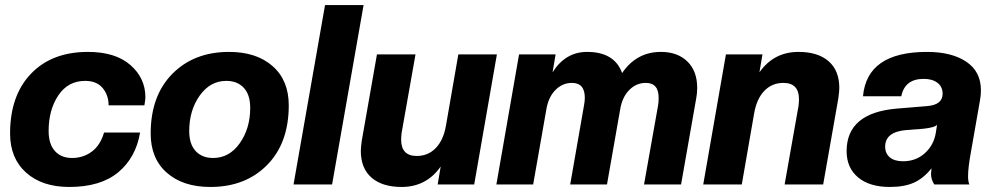

<svg xmlns="http://www.w3.org/2000/svg" viewBox="-20 -732 3940 762"><path d="M255 10Q147 10 83.5 -47Q20 -104 20 -202Q20 -353 103 -439.5Q186 -526 329 -526Q438 -526 497.5 -474Q557 -422 557 -346Q557 -336 553 -314H411Q411 -354 387.5 -382.5Q364 -411 318 -411Q250 -411 211.5 -353.5Q173 -296 173 -212Q173 -160 198 -132.5Q223 -105 266 -105Q310 -105 344 -130Q378 -155 393 -206H536Q519 -106 449 -48Q379 10 255 10Z M826 -105Q890 -105 931.5 -163.5Q973 -222 973 -304Q973 -356 947.5 -383.5Q922 -411 878 -411Q814 -411 772.5 -352.5Q731 -294 731 -212Q731 -160 756.5 -132.5Q782 -105 826 -105ZM815 10Q706 10 642 -46.5Q578 -103 578 -202Q578 -352 664 -439Q750 -526 889 -526Q998 -526 1062 -469.5Q1126 -413 1126 -314Q1126 -164 1040 -77Q954 10 815 10Z M1298 0H1145L1270 -712H1423Z M1574 10Q1497 10 1454.5 -27Q1412 -64 1412 -133Q1412 -147 1416 -175L1476 -516H1629L1574 -205Q1572 -187 1572 -178Q1572 -113 1634 -113Q1679 -113 1709.5 -144.5Q1740 -176 1750 -234L1799 -516H1952L1862 0H1717L1729 -71Q1672 10 1574 10Z M2683 0H2536L2592 -315Q2594 -326 2594 -344Q2594 -403 2543 -403Q2505 -403 2477 -374.5Q2449 -346 2441 -296L2389 0H2243L2298 -315Q2301 -331 2301 -344Q2301 -403 2250 -403Q2212 -403 2184 -374.5Q2156 -346 2148 -296L2096 0H1950L2040 -516H2185L2173 -445Q2224 -526 2310 -526Q2419 -526 2449 -442Q2506 -526 2603 -526Q2669 -526 2708 -488Q2747 -450 2747 -383Q2747 -361 2743 -341Z M3247 0H3094L3149 -311Q3151 -329 3151 -338Q3151 -403 3089 -403Q3044 -403 3013.5 -371.5Q2983 -340 2973 -282L2924 0H2771L2861 -516H3006L2994 -445Q3051 -526 3149 -526Q3226 -526 3268.5 -489Q3311 -452 3311 -383Q3311 -369 3307 -341Z M3511 10Q3431 10 3385.5 -28Q3340 -66 3340 -132Q3340 -284 3539 -301L3660 -311Q3721 -316 3721 -360Q3721 -388 3700.5 -403.5Q3680 -419 3646 -419Q3571 -419 3557 -350H3405Q3421 -526 3659 -526Q3757 -526 3815 -487Q3873 -448 3873 -374Q3873 -352 3869 -332L3834 -132Q3822 -68 3822 -33Q3822 -12 3827 0H3688Q3675 -19 3675 -43Q3675 -46 3677 -64Q3646 -25 3608 -7.5Q3570 10 3511 10ZM3564 -92Q3615 -92 3650.5 -124Q3686 -156 3694 -205L3699 -237Q3691 -226 3644 -221L3578 -216Q3493 -209 3493 -150Q3493 -123 3511.5 -107.5Q3530 -92 3564 -92Z"/></svg>

Font: Creato Display ExtraBold
Style: Italic
Weight: 800
Italic angle: -10°
Version: Version 1.000